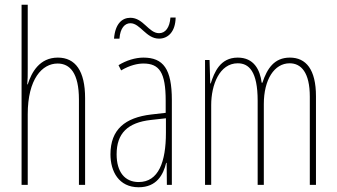

<svg xmlns="http://www.w3.org/2000/svg" viewBox="-20 -780 1422 810"><path d="M97 -492V-760H71V0H97V-298C97 -447 158 -512 223 -512C275 -512 313 -472 313 -360V0H339V-366C339 -481 298 -537 224 -537C147 -537 113 -475 97 -424H95C97 -446 97 -461 97 -492Z M461 -617H484C487 -662 507 -682 530 -682C572 -682 596 -617 651 -617C688 -617 720 -645 721 -706H699C696 -664 678 -640 651 -640C607 -640 585 -705 530 -705C495 -705 466 -680 461 -617ZM585 -537C551 -537 512 -525 480 -505L491 -483C528 -505 561 -512 585 -512C652 -512 679 -475 679 -355V-304L618 -297C508 -284 446 -234 446 -129C446 -57 481 10 565 10C641 10 669 -43 681 -93H683L684 0H705V-358C705 -489 669 -537 585 -537ZM617 -274 680 -281V-220C680 -97 649 -12 565 -12C507 -12 472 -54 472 -129C472 -217 518 -263 617 -274Z M1203 -537C1137 -537 1107 -491 1087 -431H1084C1077 -486 1051 -537 983 -537C908 -537 884 -474 869 -428H867L864 -527H845V0H871V-337C871 -422 906 -513 983 -513C1030 -513 1067 -479 1067 -355V0H1093V-341C1093 -444 1137 -513 1202 -513C1250 -513 1287 -475 1287 -372V0H1313V-374C1313 -487 1271 -537 1203 -537Z"/></svg>

Font: Noto Sans Malayalam ExtraCondensed Thin
Style: Regular
Weight: 100
Width: 2
Designer: Jelle Bosma - Monotype Design Team
Foundry: Monotype Imaging Inc.
Version: Version 2.104